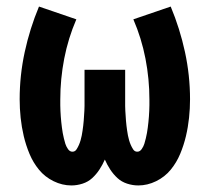

<svg xmlns="http://www.w3.org/2000/svg" viewBox="-20 -558 640 586"><path d="M198 8Q170 8 143.5 -5Q117 -18 99 -40Q81 -62 70 -88.5Q59 -115 52.5 -142.5Q46 -170 43 -198.5Q40 -227 40 -255Q40 -328 55.5 -399.5Q71 -471 99 -538L213 -499Q188 -441 176 -379Q164 -317 164 -254Q164 -245 164 -236.5Q164 -228 164.5 -219.5Q165 -211 165.5 -202.5Q166 -194 167 -185.5Q168 -177 169 -168.5Q170 -160 171.5 -152Q173 -144 175 -135.5Q177 -127 179.5 -119Q182 -111 187.5 -103Q193 -95 201 -95Q209 -95 213.5 -102Q218 -109 221 -116Q224 -123 226 -130Q228 -137 229.5 -144.5Q231 -152 232 -159.5Q233 -167 234 -174.5Q235 -182 235.5 -189.5Q236 -197 236.5 -204.5Q237 -212 237.5 -219.5Q238 -227 238 -234.5Q238 -242 238 -249.5Q238 -257 238 -265V-345H362V-265Q362 -257 362 -249.5Q362 -242 362 -234.5Q362 -227 362.5 -219.5Q363 -212 363.5 -204.5Q364 -197 364.5 -189.5Q365 -182 366 -174.5Q367 -167 368 -159.5Q369 -152 370.5 -144.5Q372 -137 374 -130Q376 -123 379 -116Q382 -109 386.5 -102Q391 -95 399 -95Q407 -95 412.5 -103Q418 -111 420.5 -119Q423 -127 425 -135.5Q427 -144 428.5 -152Q430 -160 431 -168.5Q432 -177 433 -185.5Q434 -194 434.5 -202.5Q435 -211 435.5 -219.5Q436 -228 436 -236.5Q436 -245 436 -254Q436 -317 424 -379Q412 -441 387 -499L501 -538Q529 -471 544.5 -399.5Q560 -328 560 -255Q560 -227 557 -198.5Q554 -170 547.5 -142.5Q541 -115 530 -88.5Q519 -62 501 -40Q483 -18 456.5 -5Q430 8 402 8Q385 8 368 2.5Q351 -3 338.5 -14.5Q326 -26 316.5 -40.5Q307 -55 300 -71Q293 -55 283.5 -40.5Q274 -26 261.5 -14.5Q249 -3 232 2.5Q215 8 198 8Z"/></svg>

Font: Iosevka Curly Slab XBdEx
Style: Regular
Weight: 800
Width: 7
Monospace: yes
Designer: Belleve Invis
Foundry: Belleve Invis
Version: Version 11.0.0; ttfautohint (v1.8.3)